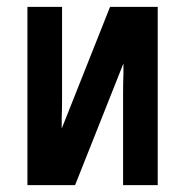

<svg xmlns="http://www.w3.org/2000/svg" viewBox="-20 -540 540 560"><path d="M60 0V-520H161V-312Q161 -283 161 -253.5Q161 -224 160 -195V-165L301 -520H440V0H339V-208Q339 -237 339 -266.5Q339 -296 340 -325V-355L199 0Z"/></svg>

Font: Iosevka Custom Semibold
Style: Regular
Weight: 600
Designer: Belleve Invis
Foundry: Belleve Invis
Version: Version 27.0.2; ttfautohint (v1.8.4)